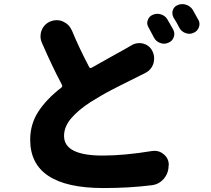

<svg xmlns="http://www.w3.org/2000/svg" viewBox="-20 -864 1040 947"><path d="M627 -639.6Q645.5 -651.4 667 -651.4Q675.8 -651.4 684.6 -649.4Q715.8 -641.6 730.5 -614.3Q740.2 -595.7 740.2 -576.2Q740.2 -564.5 737.3 -552.7Q727.5 -520.5 698.2 -504.9Q679.7 -495.1 657.2 -484.4Q653.3 -482.4 621.1 -466.3Q588.9 -450.2 574.2 -442.9Q559.6 -435.5 531.2 -420.9Q502.9 -406.2 478 -391.6Q453.1 -377 427.7 -361.3Q364.3 -320.3 330.1 -279.3Q295.9 -238.3 295.9 -193.4Q295.9 -96.7 486.3 -96.7Q592.8 -96.7 729.5 -119.1Q736.3 -120.1 742.2 -120.1Q767.6 -120.1 787.1 -103.5Q812.5 -83 812.5 -49.8L811.5 -46.9Q811.5 -9.8 787.6 18.1Q763.7 45.9 726.6 49.8Q617.2 63.5 490.2 63.5Q128.9 63.5 128.9 -174.8Q128.9 -252 169.4 -314Q210 -376 282.2 -431.6Q290 -438.5 285.2 -446.3Q239.3 -532.2 186.5 -653.3Q179.7 -668.9 179.7 -684.6Q179.7 -700.2 185.5 -714.8Q198.2 -746.1 229.5 -758.8Q244.1 -764.6 258.8 -764.6Q275.4 -764.6 291 -757.8Q321.3 -744.1 335 -712.9Q369.1 -629.9 419.9 -533.2Q423.8 -525.4 432.6 -530.3Q467.8 -550.8 522.9 -581.1Q578.1 -611.3 589.8 -618.2Q613.3 -630.9 627 -639.6ZM712.9 -728.5Q706.1 -739.3 706.1 -751Q706.1 -757.8 709 -764.6Q714.8 -783.2 733.4 -791Q744.1 -795.9 755.9 -795.9Q764.6 -795.9 774.4 -793Q795.9 -786.1 806.6 -766.6Q819.3 -745.1 834 -718.8Q839.8 -708 839.8 -696.3Q839.8 -688.5 836.9 -680.7Q830.1 -661.1 810.5 -653.3Q799.8 -648.4 789.1 -648.4Q779.3 -648.4 769.5 -652.3Q750 -659.2 739.3 -678.7Q724.6 -708 712.9 -728.5ZM835.9 -777.3Q830.1 -788.1 830.1 -799.8Q830.1 -805.7 832 -812.5Q837.9 -832 856.4 -838.9Q867.2 -843.8 878.9 -843.8Q888.7 -843.8 897.5 -840.8Q918.9 -834 930.7 -815.4Q944.3 -792 958 -766.6Q963.9 -756.8 963.9 -745.1Q963.9 -737.3 960.9 -729.5Q954.1 -710 934.6 -702.1Q924.8 -697.3 914.1 -697.3Q904.3 -697.3 894.5 -701.2Q875 -708 864.3 -727.5Q850.6 -754.9 835.9 -777.3Z"/></svg>

Font: Gen Jyuu GothicX Heavy
Style: Bold
Weight: 900
Designer: [Source Han Sans]
Ryoko NISHIZUKA  (kana & ideographs); Paul D. Hunt (Latin, Greek & Cyrillic); Wenlong ZHANG  (bopomofo
Version: Version 1.002.20150607